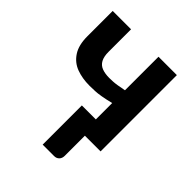

<svg xmlns="http://www.w3.org/2000/svg" viewBox="-193 -627 913 913"><g transform="rotate(45 263.0 -170.5)"><path d="M465 -513V0H359.5V135Q359.5 152 349.8 162Q340 172 324.5 172H247.5V-91.5H341.5V-201.5Q275.5 -185.5 244 -184.5Q212.5 -183.5 206.5 -183.5Q158 -183.5 119 -198Q80 -212.5 56.8 -248Q33.5 -283.5 33.5 -342.5V-513H157V-361.5Q157 -330 167.2 -310.8Q177.5 -291.5 198 -283.8Q218.5 -276 247 -276Q252 -276 272 -276.8Q292 -277.5 341.5 -287.5V-513Z"/></g></svg>

Font: Lato
Style: Bold
Weight: 700
Designer: Lukasz Dziedzic with Adam Twardoch and Botio Nikoltchev
Foundry: tyPoland Lukasz Dziedzic
Version: Version 2.010; 2014-09-01; http://www.latofonts.com/; ttfaut